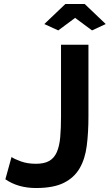

<svg xmlns="http://www.w3.org/2000/svg" viewBox="-20 -935 552 966"><path d="M203 -814 309 -915H406L512 -814L443 -782L358 -845L273 -782ZM38 -145Q52 -135 85 -123Q118 -111 161 -111Q203 -111 228 -125.5Q253 -140 266 -170Q279 -200 283 -244.5Q287 -289 287 -349V-710H425V-349Q425 -268 416.5 -201.5Q408 -135 380.5 -88Q353 -41 301 -15Q249 11 161 11Q71 11 7 -33Z"/></svg>

Font: Oxford Sans
Style: Bold
Weight: 700
Designer: Matt McInerney, Pablo Impallari, Rodrigo Fuenzalida
Foundry: Matt McInerney, Pablo Impallari, Rodrigo Fuenzalida
Version: Version 3.000g; ttfautohint (v1.5) -l 8 -r 28 -G 28 -x 14 -D